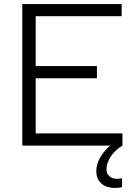

<svg xmlns="http://www.w3.org/2000/svg" viewBox="-20 -718 690 947"><path d="M90 0V-698H580V-638H156V-392H458V-332H156V-60H584V0ZM582 205Q574 207 567 208Q560 209 548 209Q504 209 479.5 186.5Q455 164 455 126Q455 99 467.5 72Q480 45 502.5 20Q525 -5 553 -22L584 0Q546 23 525.5 55.5Q505 88 505 117Q505 139 520 151.5Q535 164 557 164Q565 164 570.5 163Q576 162 582 161Z"/></svg>

Font: Azeret Mono ExtraLight
Style: Regular
Weight: 250
Designer: Martin Vácha
Foundry: Displaay
Version: Version 1.002